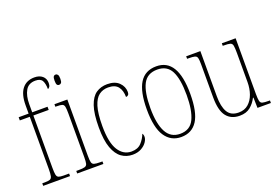

<svg xmlns="http://www.w3.org/2000/svg" viewBox="-104 -1087 2039 1412"><g transform="rotate(-20 915.5 -381.0)"><path d="M30 0V-20H51Q78 -20 90.5 -25Q103 -30 107 -47.5Q111 -65 111 -102V-511H33V-536H111V-601Q111 -686 145 -729Q179 -772 241 -772Q280 -772 303.5 -752Q327 -732 327 -697Q327 -679 320.5 -668.5Q314 -658 306 -658Q306 -699 293 -723Q280 -747 240 -747Q186 -747 162.5 -706Q139 -665 139 -600V-536H259V-511H139V-102Q139 -65 142.5 -47.5Q146 -30 158.5 -25Q171 -20 198 -20H240V0Z M395 -658Q384 -658 378.5 -666Q373 -674 373 -698Q373 -721 378.5 -729.5Q384 -738 395 -738Q405 -738 411.5 -729.5Q418 -721 418 -698Q418 -674 411.5 -666Q405 -658 395 -658ZM296 0V-20H316Q348 -20 363 -24.5Q378 -29 382 -44.5Q386 -60 386 -95V-437Q386 -473 382.5 -490Q379 -507 365.5 -511.5Q352 -516 322 -516H313V-536H414V-95Q414 -60 418 -44.5Q422 -29 436.5 -24.5Q451 -20 483 -20H501V0Z M728 10Q680 10 642.5 -16.5Q605 -43 583 -102.5Q561 -162 561 -263Q561 -370 582 -431Q603 -492 640 -517Q677 -542 727 -542Q787 -542 819 -510.5Q851 -479 851 -436Q851 -420 843.5 -413Q836 -406 826 -406Q826 -457 802.5 -487Q779 -517 725 -517Q684 -517 653.5 -494.5Q623 -472 606 -417Q589 -362 589 -264Q589 -134 627 -74.5Q665 -15 728 -15Q778 -15 805.5 -45Q833 -75 846 -111Q854 -102 854 -84Q854 -66 839.5 -44Q825 -22 796.5 -6Q768 10 728 10Z M1108 10Q1028 10 983 -57Q938 -124 938 -267Q938 -406 980.5 -474Q1023 -542 1111 -542Q1278 -542 1278 -267Q1278 -123 1235 -56.5Q1192 10 1108 10ZM1109 -15Q1187 -15 1218.5 -81Q1250 -147 1250 -267Q1250 -393 1218 -455Q1186 -517 1110 -517Q1031 -517 998.5 -454.5Q966 -392 966 -267Q966 -145 1000.5 -80Q1035 -15 1109 -15Z M1566 10Q1499 10 1463 -35.5Q1427 -81 1427 -184V-443Q1427 -477 1423 -492.5Q1419 -508 1403.5 -512Q1388 -516 1355 -516H1344V-536H1455V-182Q1455 -102 1480.5 -58.5Q1506 -15 1567 -15Q1613 -15 1643 -41.5Q1673 -68 1688 -110.5Q1703 -153 1703 -203V-431Q1703 -471 1699.5 -489Q1696 -507 1681 -511.5Q1666 -516 1631 -516H1623V-536H1731V-99Q1731 -62 1735 -45Q1739 -28 1754 -24Q1769 -20 1801 -20H1812V0H1707L1705 -81H1701Q1682 -43 1650 -16.5Q1618 10 1566 10Z"/></g></svg>

Font: Noto Serif Thai Condensed Thin
Style: Regular
Weight: 100
Width: 3
Designer: Monotype Design Team
Foundry: Monotype Imaging Inc.
Version: Version 2.001; ttfautohint (v1.8.4.7-5d5b)